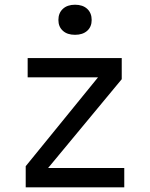

<svg xmlns="http://www.w3.org/2000/svg" viewBox="-20 -797 639 817"><path d="M299.3 -648.9Q266.1 -648.9 247.6 -666Q228.5 -683.1 228.5 -711.9Q228.5 -741.7 247.6 -759.3Q266.6 -776.9 299.3 -776.9Q332 -776.9 351.1 -759.3Q370.1 -741.7 370.1 -711.9Q370.1 -683.1 351.1 -666Q332 -648.9 299.3 -648.9ZM89.4 0V-89.8L397 -467.8H97.7V-549.8H498V-460L184.6 -82H508.8V0Z"/></svg>

Font: UDEV Gothic 35
Style: Regular
Weight: 400
Version: v2.1.0; ttfautohint (v1.8.4.7-5d5b-dirty) -l 6 -r 45 -G 200 